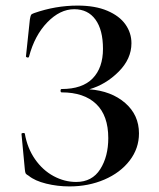

<svg xmlns="http://www.w3.org/2000/svg" viewBox="-20 -656 569 688"><path d="M478 -178Q478 -124 444.5 -80.5Q411 -37 354 -12.5Q297 12 229 12Q186 12 145.5 2Q105 -8 83 -26Q74 -31 72 -34.5Q70 -38 69 -49L57 -176Q57 -179 62.5 -179.5Q68 -180 69 -177Q78 -125 105.5 -85.5Q133 -46 172 -25Q211 -4 253 -4Q310 -4 339 -49.5Q368 -95 368 -161Q368 -242 324.5 -283.5Q281 -325 201 -325Q197 -325 197 -331Q197 -337 201 -337Q275 -337 312 -375Q349 -413 349 -481Q349 -549 322 -586Q295 -623 246 -623Q195 -623 149.5 -576Q104 -529 84 -453Q83 -449 78 -450Q73 -451 73 -454L87 -586Q89 -598 91 -602Q93 -606 102 -609Q179 -636 258 -636Q321 -636 364.5 -617.5Q408 -599 429.5 -568.5Q451 -538 451 -501Q451 -445 405 -399Q359 -353 300 -336Q379 -330 428.5 -287Q478 -244 478 -178Z"/></svg>

Font: Cormorant Garamond SemiBold
Style: Regular
Weight: 600
Designer: Christian Thalmann (Catharsis Fonts)
Version: Version 3.000